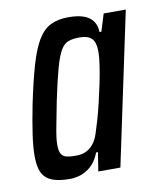

<svg xmlns="http://www.w3.org/2000/svg" viewBox="-66 -572 528 633"><g transform="rotate(-10 198.0 -255.0)"><path d="M117 8Q82 8 59.5 -0.5Q37 -9 26.5 -29Q16 -49 16 -86Q16 -116 22 -157.5Q28 -199 39 -255Q55 -332 70 -383.5Q85 -435 103 -464.5Q121 -494 145.5 -506Q170 -518 205 -518Q234 -518 254 -511.5Q274 -505 285.5 -490.5Q297 -476 298 -452H304L322 -510H396L288 0H214L224 -63H218Q206 -33 188.5 -18Q171 -3 153 2.5Q135 8 117 8ZM149 -64Q169 -64 183 -70Q197 -76 208.5 -89.5Q220 -103 227 -125Q232 -140 239.5 -165.5Q247 -191 254.5 -222.5Q262 -254 268.5 -285.5Q275 -317 279 -344.5Q283 -372 283 -388Q283 -420 270.5 -433Q258 -446 229 -446Q207 -446 192 -440.5Q177 -435 166 -416Q155 -397 144.5 -359Q134 -321 120 -255Q109 -199 102.5 -164.5Q96 -130 96 -110Q96 -90 101.5 -80Q107 -70 119 -67Q131 -64 149 -64Z"/></g></svg>

Font: Saira ExtraCondensed Medium
Style: Italic
Weight: 500
Width: 2
Italic angle: -12°
Designer: Hector Gatti with collaboration of the Omnibus-Type team
Foundry: Omnibus-Type
Version: Version 1.101